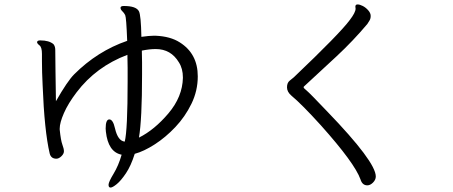

<svg xmlns="http://www.w3.org/2000/svg" viewBox="-20 -777 2040 865"><path d="M229 -552 230 -456Q232 -359 232 -321Q284 -412 314 -442Q419 -547 553 -593Q549 -699 544 -709Q539 -719 531 -726.5Q523 -734 523 -742Q523 -750 538 -750Q594 -750 606 -726Q615 -709 617 -611Q652 -616 671 -616H682Q748 -613 790 -586Q871 -535 871 -433Q871 -368 842.5 -309.5Q814 -251 770 -204.5Q726 -158 677 -126.5Q628 -95 587 -84Q570 -30 547.5 3.5Q525 37 506 52.5Q487 68 478 68Q469 68 469 55.5Q469 43 491.5 6Q514 -31 528 -80Q467 -92 457 -184L456 -198Q456 -239 472.5 -239Q489 -239 498 -199Q511 -142 542 -139Q555 -191 555 -411Q555 -441 555 -471Q555 -501 554 -530Q413 -477 325 -361Q287 -311 268 -267.5Q249 -224 249 -198V-193Q254 -144 261 -125.5Q268 -107 268 -95.5Q268 -84 256.5 -73Q245 -62 234 -62Q210 -62 204 -85Q180 -187 172 -394Q169 -453 169 -501V-534Q169 -564 158 -572.5Q147 -581 147 -587L148 -590Q150 -595 162 -595Q201 -595 221 -578Q229 -568 229 -552ZM680 -556Q654 -556 619 -549Q620 -523 620 -496V-441Q620 -239 606 -157Q676 -192 739 -266.5Q802 -341 804 -426V-428Q804 -468 786 -496Q750 -556 682 -556Z M1581 -747Q1581 -757 1591 -757Q1601 -757 1614.5 -750Q1628 -743 1639 -730.5Q1650 -718 1650 -705.5Q1650 -693 1645 -685Q1640 -677 1635 -669Q1571 -593 1497 -524Q1423 -455 1349 -387Q1348 -386 1348 -383Q1348 -380 1361.5 -369Q1375 -358 1454 -275Q1673 -48 1673 18Q1673 33 1660.5 45.5Q1648 58 1635 58Q1612 58 1604 31Q1578 -42 1426 -212Q1340 -307 1293 -346Q1273 -363 1273 -383.5Q1273 -404 1285 -413.5Q1297 -423 1304 -429Q1511 -626 1556 -687Q1582 -721 1582 -738Z"/></svg>

Font: LXGW Bright TC
Style: Regular
Weight: 400
Designer: Christian Thalmann (Catharsis Fonts)
Foundry: LXGW / Christian Thalmann (Catharsis Fonts) / Fontworks Inc.
Version: Version 5.501